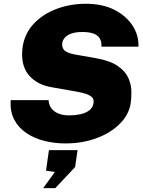

<svg xmlns="http://www.w3.org/2000/svg" viewBox="-20 -752 760 1020"><path d="M327 10Q270.5 10 216.8 -3.2Q163 -16.5 121 -44.5Q79 -72.5 55.8 -116Q32.5 -159.5 37 -220H238Q239.5 -194.5 253 -176.5Q266.5 -158.5 290.5 -148.8Q314.5 -139 348 -139Q378.5 -139 406.5 -145Q434.5 -151 453.8 -165.2Q473 -179.5 477 -205Q480.5 -227 464.8 -239Q449 -251 422.5 -257.5Q396 -264 366 -269L257.5 -288Q174.5 -301.5 131.2 -355.2Q88 -409 100 -501Q110.5 -574 159.2 -625.8Q208 -677.5 280.8 -704.8Q353.5 -732 436 -732Q524.5 -732 587.8 -699.8Q651 -667.5 684.5 -615.5Q718 -563.5 715.5 -504H519Q520.5 -532 509.2 -549.2Q498 -566.5 475 -574.2Q452 -582 418 -582Q380.5 -582 357.5 -573.2Q334.5 -564.5 323.8 -551.2Q313 -538 311 -525Q307.5 -500.5 321.2 -485.5Q335 -470.5 380.5 -462L489 -443Q565.5 -429.5 606 -401.2Q646.5 -373 662 -337.5Q677.5 -302 678 -267Q678.5 -232 674.5 -205Q665.5 -143.5 617 -94.8Q568.5 -46 493 -18Q417.5 10 327 10ZM209.5 247.5 271.5 161.5 224.5 154.5 240 45.5H392L379 135.5L273.5 247.5Z"/></svg>

Font: Public Sans Thin Black
Style: Italic
Weight: 900
Italic angle: -8°
Version: Version 2.001